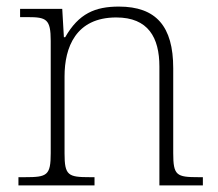

<svg xmlns="http://www.w3.org/2000/svg" viewBox="-20 -563 663 583"><path d="M36 0H267V-25H253C187 -25 176 -30 176 -97V-331C176 -419 210 -510 333 -510C430 -510 464 -449 464 -361V0H596V-25H583C516 -25 506 -30 506 -98V-356C506 -483 454 -543 341 -543C269 -543 219 -522 178 -450H174L169 -536H41V-511H64C121 -511 134 -505 134 -439V-98C134 -30 123 -25 56 -25H36Z"/></svg>

Font: Noto Serif Telugu ExtraLight
Style: Regular
Weight: 200
Designer: Jelle Bosma - Monotype Design Team
Foundry: Monotype Imaging Inc.
Version: Version 2.005